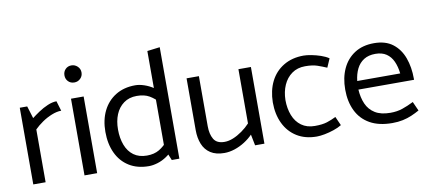

<svg xmlns="http://www.w3.org/2000/svg" viewBox="-66 -944 2678 1196"><g transform="rotate(-10 1272.5 -345.5)"><path d="M141 0V-334Q163 -356 192 -376Q221 -396 253.5 -409Q286 -422 314 -422L295 -485Q269 -485 238.5 -472Q208 -459 180.5 -440.5Q153 -422 134 -407L110 -485H63V0Z M467 0V-485H387V0ZM426 -581Q448 -581 464 -596.5Q480 -612 480 -635Q480 -658 463.5 -673.5Q447 -689 425 -689Q402 -689 387 -673.5Q372 -658 372 -635Q372 -612 387 -596.5Q402 -581 426 -581Z M907 -78 939 0H987V-705L907 -695ZM930 -126Q902 -92 870 -73Q838 -54 792 -54Q742 -54 708.5 -78.5Q675 -103 658.5 -146.5Q642 -190 642 -245Q642 -298 659 -339.5Q676 -381 710 -406Q744 -431 793 -431Q841 -431 872.5 -412.5Q904 -394 932 -363L956 -417Q936 -442 908.5 -460Q881 -478 851 -488Q821 -498 795 -498Q723 -498 670.5 -465.5Q618 -433 590 -376Q562 -319 562 -244Q562 -168 589 -110Q616 -52 668 -19.5Q720 13 793 13Q818 13 848 4Q878 -5 906 -24Q934 -43 955 -69Z M1446 -485V-142Q1424 -118 1395 -97.5Q1366 -77 1337.5 -65.5Q1309 -54 1283 -54Q1234 -54 1215 -86Q1196 -118 1196 -168V-485H1118V-157Q1118 -108 1133.5 -69Q1149 -30 1183 -8Q1217 14 1270 14Q1302 14 1335.5 3Q1369 -8 1399.5 -27.5Q1430 -47 1452 -70L1466 0H1525V-485Z M1989 -87Q1961 -73 1931.5 -63.5Q1902 -54 1854 -54Q1804 -54 1769.5 -79Q1735 -104 1718 -147.5Q1701 -191 1701 -245Q1702 -297 1720.5 -339Q1739 -381 1774 -406Q1809 -431 1858 -431Q1905 -431 1935 -420.5Q1965 -410 1993 -398L2017 -453Q1997 -467 1967.5 -477Q1938 -487 1909 -492.5Q1880 -498 1860 -498Q1787 -498 1733 -465.5Q1679 -433 1650.5 -376Q1622 -319 1621 -244Q1621 -168 1649 -110Q1677 -52 1729.5 -19.5Q1782 13 1855 13Q1876 13 1905 7.5Q1934 2 1963.5 -8Q1993 -18 2014 -31Z M2512 -230V-237Q2512 -310 2490.5 -369Q2469 -428 2423.5 -463Q2378 -498 2305 -498Q2233 -498 2182.5 -465.5Q2132 -433 2105.5 -376Q2079 -319 2079 -244Q2079 -168 2107 -110Q2135 -52 2191.5 -20Q2248 12 2333 12Q2369 12 2399.5 5.5Q2430 -1 2456.5 -12.5Q2483 -24 2506 -37L2480 -95Q2442 -76 2408 -64.5Q2374 -53 2332 -53Q2272 -53 2235 -76Q2198 -99 2180.5 -139Q2163 -179 2160 -230ZM2162 -284Q2167 -328 2183.5 -361Q2200 -394 2229.5 -412.5Q2259 -431 2302 -431Q2344 -431 2371.5 -412.5Q2399 -394 2414 -361Q2429 -328 2434 -284Z"/></g></svg>

Font: Catamaran Thin
Style: Regular
Weight: 400
Version: Version 2.000